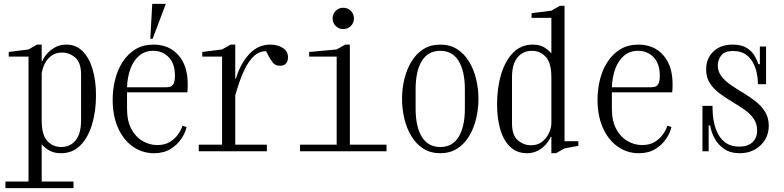

<svg xmlns="http://www.w3.org/2000/svg" viewBox="-20 -780 4040 990"><path d="M8 190V156H127V-488H25V-512L127 -525L171 -550H195V-465H198Q206 -484 223 -503.5Q240 -523 265 -536.5Q290 -550 322 -550Q372 -550 406 -516Q440 -482 457.5 -423Q475 -364 475 -288Q475 -206 454.5 -138Q434 -70 394 -30Q354 10 295 10Q258 10 233.5 -4.5Q209 -19 195 -36V156H359V190ZM195 -159Q195 -84 224 -53Q253 -22 295 -22Q342 -22 370 -56.5Q398 -91 398 -159V-396Q398 -457 368 -483Q338 -509 300 -509Q266 -509 243.5 -491.5Q221 -474 209.5 -449Q198 -424 195 -401Z M774 10Q713 10 664.5 -24.5Q616 -59 588.5 -121Q561 -183 561 -265Q561 -319 573.5 -369.5Q586 -420 612.5 -461Q639 -502 678.5 -526Q718 -550 772 -550Q851 -550 899.5 -496Q948 -442 948 -345Q948 -332 947.5 -321Q947 -310 946 -304H635V-220Q635 -157 657 -115.5Q679 -74 715 -53Q751 -32 791 -32Q829 -32 855.5 -48Q882 -64 898.5 -87.5Q915 -111 921 -132L942 -125Q936 -96 915 -64.5Q894 -33 859 -11.5Q824 10 774 10ZM770 -518Q728 -518 698.5 -493.5Q669 -469 653 -426.5Q637 -384 635 -330H835Q846 -330 856.5 -332.5Q867 -335 874.5 -347.5Q882 -360 882 -390Q882 -452 850 -485Q818 -518 770 -518ZM755 -580 765 -760H835L767 -580Z M1356 -34V0H1005V-34H1125V-488H1023V-512L1125 -525L1169 -550H1193V-374H1196L1201 -389Q1224 -458 1268 -504Q1312 -550 1373 -550Q1411 -550 1438 -533Q1465 -516 1465 -484Q1465 -465 1455 -453Q1445 -441 1424 -441Q1399 -441 1387 -457Q1375 -473 1367 -487L1352 -516Q1316 -516 1289 -490.5Q1262 -465 1242 -423.5Q1222 -382 1207 -334L1193 -289V-34Z M1527 0V-34H1716V-488H1574V-512L1716 -525L1760 -550H1784V-34H1973V0ZM1750 -630Q1727 -630 1711 -646Q1695 -662 1695 -685Q1695 -708 1711 -724Q1727 -740 1750 -740Q1773 -740 1789 -724Q1805 -708 1805 -685Q1805 -662 1789 -646Q1773 -630 1750 -630Z M2250 10Q2200 10 2163 -13.5Q2126 -37 2101.5 -77.5Q2077 -118 2065 -168Q2053 -218 2053 -270Q2053 -323 2065 -372.5Q2077 -422 2101.5 -462.5Q2126 -503 2163 -526.5Q2200 -550 2250 -550Q2300 -550 2337 -526.5Q2374 -503 2398.5 -462.5Q2423 -422 2435 -372.5Q2447 -323 2447 -270Q2447 -218 2435 -168Q2423 -118 2398.5 -77.5Q2374 -37 2337 -13.5Q2300 10 2250 10ZM2250 -22Q2313 -22 2345 -74.5Q2377 -127 2377 -220V-320Q2377 -413 2345 -465.5Q2313 -518 2250 -518Q2187 -518 2155 -465.5Q2123 -413 2123 -320V-220Q2123 -127 2155 -74.5Q2187 -22 2250 -22Z M2697 10Q2645 10 2610.5 -23Q2576 -56 2559.5 -113Q2543 -170 2543 -241Q2543 -327 2564 -397Q2585 -467 2626 -508.5Q2667 -550 2728 -550Q2763 -550 2786.5 -535.5Q2810 -521 2823 -504V-688H2721V-712L2823 -725L2867 -750H2891V-52H2962V-28L2891 -15L2847 10H2823V-75H2820Q2813 -57 2796 -37Q2779 -17 2754 -3.5Q2729 10 2697 10ZM2718 -31Q2752 -31 2774.5 -48.5Q2797 -66 2809 -91Q2821 -116 2823 -139V-381Q2823 -456 2794 -487Q2765 -518 2723 -518Q2676 -518 2648 -483.5Q2620 -449 2620 -381V-144Q2620 -83 2650 -57Q2680 -31 2718 -31Z M3274 10Q3213 10 3164.5 -24.5Q3116 -59 3088.5 -121Q3061 -183 3061 -265Q3061 -319 3073.5 -369.5Q3086 -420 3112.5 -461Q3139 -502 3178.5 -526Q3218 -550 3272 -550Q3351 -550 3399.5 -496Q3448 -442 3448 -345Q3448 -332 3447.5 -321Q3447 -310 3446 -304H3135V-220Q3135 -157 3157 -115.5Q3179 -74 3215 -53Q3251 -32 3291 -32Q3329 -32 3355.5 -48Q3382 -64 3398.5 -87.5Q3415 -111 3421 -132L3442 -125Q3436 -96 3415 -64.5Q3394 -33 3359 -11.5Q3324 10 3274 10ZM3270 -518Q3228 -518 3198.5 -493.5Q3169 -469 3153 -426.5Q3137 -384 3135 -330H3335Q3346 -330 3356.5 -332.5Q3367 -335 3374.5 -347.5Q3382 -360 3382 -390Q3382 -452 3350 -485Q3318 -518 3270 -518Z M3795 10Q3745 10 3712.5 -13Q3680 -36 3663 -69.5Q3646 -103 3642 -133H3634V0H3602V-234H3654V-222Q3654 -212 3655.5 -189Q3657 -166 3664 -138Q3671 -110 3685.5 -84Q3700 -58 3726 -41Q3752 -24 3792 -24Q3837 -24 3860.5 -47Q3884 -70 3884 -107Q3884 -143 3865 -169.5Q3846 -196 3816 -216.5Q3786 -237 3752.5 -257Q3719 -277 3689 -299.5Q3659 -322 3640 -351.5Q3621 -381 3621 -422Q3621 -478 3658 -514Q3695 -550 3758 -550Q3804 -550 3831 -532.5Q3858 -515 3871.5 -491.5Q3885 -468 3890 -449H3898V-540H3930V-346H3888V-349Q3888 -375 3882 -404Q3876 -433 3861.5 -459Q3847 -485 3822.5 -501Q3798 -517 3761 -517Q3715 -517 3698 -493Q3681 -469 3681 -443Q3681 -411 3700 -386.5Q3719 -362 3749 -341.5Q3779 -321 3812.5 -301Q3846 -281 3876 -257.5Q3906 -234 3925 -203.5Q3944 -173 3944 -131Q3944 -91 3924.5 -59Q3905 -27 3871.5 -8.5Q3838 10 3795 10Z"/></svg>

Font: Xanh Mono
Style: Regular
Weight: 400
Monospace: yes
Designer: Lam Bao, Duy Dao
Foundry: Yellow Type Foundry
Version: Version 3.101; ttfautohint (v1.8.3)